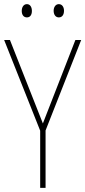

<svg xmlns="http://www.w3.org/2000/svg" viewBox="-20 -907 412 927"><path d="M85 -854C85 -837 93 -823 110 -823C126 -823 134 -836 134 -854C134 -872 126 -887 110 -887C93 -887 85 -871 85 -854ZM239 -855C239 -837 248 -823 264 -823C281 -823 289 -837 289 -855C289 -873 280 -887 264 -887C248 -887 239 -872 239 -855ZM187 -311 28 -714H0L174 -276V0H200V-277L372 -714H344Z"/></svg>

Font: Noto Sans Kannada Condensed Thin
Style: Regular
Weight: 100
Width: 3
Designer: Jelle Bosma - Monotype Design Team
Foundry: Monotype Imaging Inc.
Version: Version 2.005